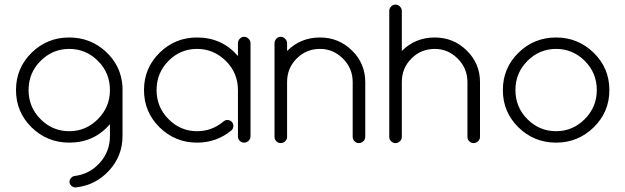

<svg xmlns="http://www.w3.org/2000/svg" viewBox="-20 -624 2736 840"><path d="M461 -230Q461 -305 408.5 -357.5Q356 -410 283 -410Q210 -410 157.5 -357.5Q105 -305 105 -230Q105 -155 157.5 -102.5Q210 -50 283 -50Q356 -50 408.5 -103Q461 -156 461 -230ZM283 0Q186 0 118 -67Q50 -134 50 -230Q50 -326 118 -393Q186 -460 283 -460Q376 -460 443.5 -397.5Q511 -335 516 -243V-239V-29Q516 58 457.5 122Q399 186 312 196Q302 197 293 189.5Q284 182 284 171Q284 162 291 154.5Q298 147 306 146Q372 138 416.5 88.5Q461 39 461 -29V-81Q392 0 283 0Z M1076 -27Q1076 -16 1067.5 -8Q1059 0 1048 0Q1037 0 1029 -8Q1021 -16 1021 -27V-230Q1021 -305 968 -357.5Q915 -410 842 -410Q769 -410 717 -357.5Q665 -305 665 -230Q665 -155 717.5 -102.5Q770 -50 842 -50Q907 -50 957 -92Q964 -99 975 -99Q986 -99 993.5 -91.5Q1001 -84 1001 -73Q1001 -62 993 -54Q928 0 842 0Q746 0 678 -67Q610 -134 610 -230Q610 -326 678 -393Q746 -460 842 -460Q951 -460 1021 -379V-435Q1021 -446 1029 -454.5Q1037 -463 1048 -463Q1059 -463 1067.5 -454.5Q1076 -446 1076 -435Z M1181 -435Q1181 -446 1189 -454.5Q1197 -463 1208 -463Q1219 -463 1227.5 -454.5Q1236 -446 1236 -435V-401Q1295 -460 1380 -460Q1462 -460 1520 -403Q1578 -346 1578 -265V-25Q1578 -14 1569.5 -6Q1561 2 1550 2Q1539 2 1531 -6Q1523 -14 1523 -25V-265Q1523 -325 1480.5 -367.5Q1438 -410 1380 -410Q1320 -410 1278 -368Q1236 -326 1236 -265V-25Q1236 -14 1227.5 -6Q1219 2 1208 2Q1197 2 1189 -6Q1181 -14 1181 -25Z M1738 -25Q1738 -14 1729.5 -6Q1721 2 1710 2Q1699 2 1691 -6Q1683 -14 1683 -25V-576Q1683 -587 1691 -595.5Q1699 -604 1710 -604Q1721 -604 1729.5 -595.5Q1738 -587 1738 -576V-401Q1797 -460 1882 -460Q1964 -460 2022 -403Q2080 -346 2080 -265V-25Q2080 -14 2071.5 -6Q2063 2 2052 2Q2041 2 2033 -6Q2025 -14 2025 -25V-265Q2025 -325 1982.5 -367.5Q1940 -410 1882 -410Q1822 -410 1780 -368Q1738 -326 1738 -265Z M2591 -230Q2591 -305 2538.5 -357.5Q2486 -410 2413 -410Q2340 -410 2287.5 -357.5Q2235 -305 2235 -230Q2235 -155 2287.5 -102.5Q2340 -50 2413 -50Q2486 -50 2538.5 -103Q2591 -156 2591 -230ZM2413 0Q2316 0 2248 -67Q2180 -134 2180 -230Q2180 -326 2248 -393Q2316 -460 2413 -460Q2509 -460 2577.5 -393Q2646 -326 2646 -230Q2646 -134 2577.5 -67Q2509 0 2413 0Z"/></svg>

Font: RIT Ala
Style: Regular
Weight: 400
Designer: Radhakrishan VN, Aswathy J
Version: 1.0